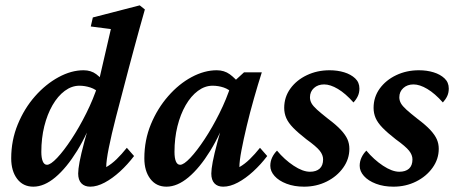

<svg xmlns="http://www.w3.org/2000/svg" viewBox="-20 -700 1727 728"><path d="M106.4 7.8Q67.4 7.8 44.9 -22Q22.5 -51.8 22.5 -99.6Q22.5 -168 47.4 -228.5Q72.3 -289.1 112.8 -335Q153.3 -380.9 201.7 -407.2Q250 -433.6 296.9 -433.6Q325.2 -433.6 345.2 -418.5Q365.2 -403.3 385.7 -376L359.4 -344.7Q343.8 -361.3 322.8 -368.2Q301.8 -375 281.2 -375Q252 -375 225.6 -355.5Q199.2 -335.9 179.2 -301.3Q159.2 -266.6 147.9 -221.2Q136.7 -175.8 136.7 -124Q136.7 -101.6 142.1 -88.4Q147.5 -75.2 158.2 -75.2Q171.9 -75.2 196.8 -101.6Q221.7 -127.9 251 -172.4Q280.3 -216.8 307.1 -270.5Q334 -324.2 351.6 -378.9L355.5 -395.5L400.4 -589.8L324.2 -599.6L332 -633.8L509.8 -679.7L529.3 -664.1Q519.5 -628.9 508.8 -591.3Q498 -553.7 488.3 -516.1Q478.5 -478.5 468.8 -443.4L419.9 -256.8Q402.3 -188.5 392.6 -139.6Q382.8 -90.8 382.8 -66.4Q403.3 -78.1 422.4 -96.7Q441.4 -115.2 460.9 -139.6L488.3 -108.4Q463.9 -76.2 435.1 -49.8Q406.2 -23.4 377 -7.8Q347.7 7.8 322.3 7.8Q300.8 7.8 288.6 -4.9Q276.4 -17.6 276.4 -42Q276.4 -57.6 281.7 -86.4Q287.1 -115.2 299.8 -162.6Q312.5 -210 334 -281.2H343.8Q312.5 -193.4 272.5 -128.4Q232.4 -63.5 189.9 -27.8Q147.5 7.8 106.4 7.8Z M611.3 7.8Q572.3 7.8 549.8 -22Q527.3 -51.8 527.3 -99.6Q527.3 -168.9 552.2 -229Q577.1 -289.1 617.7 -335.4Q658.2 -381.8 706.5 -407.7Q754.9 -433.6 801.8 -433.6Q830.1 -433.6 851.1 -418.5Q872.1 -403.3 893.6 -376L864.3 -344.7Q848.6 -361.3 828.1 -368.2Q807.6 -375 786.1 -375Q756.8 -375 730.5 -355.5Q704.1 -335.9 684.1 -301.3Q664.1 -266.6 652.8 -221.2Q641.6 -175.8 641.6 -124Q641.6 -100.6 647 -87.9Q652.3 -75.2 663.1 -75.2Q676.8 -75.2 701.7 -101.6Q726.6 -127.9 755.9 -172.4Q785.2 -216.8 812 -270.5Q838.9 -324.2 856.4 -378.9L870.1 -393.6L905.3 -425.8H972.7Q958 -379.9 942.9 -326.7Q927.7 -273.4 915.5 -222.2Q903.3 -170.9 895.5 -129.9Q887.7 -88.9 887.7 -66.4Q908.2 -78.1 927.2 -96.7Q946.3 -115.2 965.8 -139.6L993.2 -108.4Q968.8 -76.2 939.9 -49.8Q911.1 -23.4 881.8 -7.8Q852.5 7.8 826.2 7.8Q804.7 7.8 793 -4.9Q781.2 -17.6 781.2 -42Q781.2 -57.6 786.6 -86.4Q792 -115.2 804.7 -162.6Q817.4 -210 838.9 -281.2H848.6Q817.4 -193.4 777.3 -128.4Q737.3 -63.5 694.8 -27.8Q652.3 7.8 611.3 7.8Z M1132.8 7.8Q1095.7 7.8 1066.4 -3.4Q1037.1 -14.6 1021 -32.7Q1004.9 -50.8 1004.9 -71.3Q1004.9 -87.9 1011.7 -102.5Q1018.6 -117.2 1030.3 -128.9Q1058.6 -94.7 1093.3 -71.8Q1127.9 -48.8 1155.3 -48.8Q1178.7 -48.8 1191.9 -60.5Q1205.1 -72.3 1205.1 -95.7Q1205.1 -112.3 1192.4 -128.4Q1179.7 -144.5 1141.6 -171.9Q1110.4 -196.3 1091.8 -215.3Q1073.2 -234.4 1065.4 -252.4Q1057.6 -270.5 1057.6 -291Q1057.6 -332 1081.1 -364.3Q1104.5 -396.5 1143.6 -415Q1182.6 -433.6 1229.5 -433.6Q1259.8 -433.6 1285.2 -425.8Q1310.5 -418 1326.7 -402.8Q1342.8 -387.7 1342.8 -364.3Q1342.8 -348.6 1336.9 -335.9Q1331.1 -323.2 1320.3 -311.5Q1290 -345.7 1261.2 -362.8Q1232.4 -379.9 1209 -379.9Q1185.5 -379.9 1170.4 -366.2Q1155.3 -352.5 1155.3 -331.1Q1155.3 -319.3 1161.1 -308.6Q1167 -297.9 1182.1 -284.2Q1197.3 -270.5 1224.6 -249Q1255.9 -225.6 1272.9 -207Q1290 -188.5 1297.4 -171.9Q1304.7 -155.3 1304.7 -135.7Q1304.7 -96.7 1281.2 -64Q1257.8 -31.2 1218.8 -11.7Q1179.7 7.8 1132.8 7.8Z M1471.7 7.8Q1434.6 7.8 1405.3 -3.4Q1376 -14.6 1359.9 -32.7Q1343.8 -50.8 1343.8 -71.3Q1343.8 -87.9 1350.6 -102.5Q1357.4 -117.2 1369.1 -128.9Q1397.5 -94.7 1432.1 -71.8Q1466.8 -48.8 1494.1 -48.8Q1517.6 -48.8 1530.8 -60.5Q1543.9 -72.3 1543.9 -95.7Q1543.9 -112.3 1531.2 -128.4Q1518.6 -144.5 1480.5 -171.9Q1449.2 -196.3 1430.7 -215.3Q1412.1 -234.4 1404.3 -252.4Q1396.5 -270.5 1396.5 -291Q1396.5 -332 1419.9 -364.3Q1443.4 -396.5 1482.4 -415Q1521.5 -433.6 1568.4 -433.6Q1598.6 -433.6 1624 -425.8Q1649.4 -418 1665.5 -402.8Q1681.6 -387.7 1681.6 -364.3Q1681.6 -348.6 1675.8 -335.9Q1669.9 -323.2 1659.2 -311.5Q1628.9 -345.7 1600.1 -362.8Q1571.3 -379.9 1547.9 -379.9Q1524.4 -379.9 1509.3 -366.2Q1494.1 -352.5 1494.1 -331.1Q1494.1 -319.3 1500 -308.6Q1505.9 -297.9 1521 -284.2Q1536.1 -270.5 1563.5 -249Q1594.7 -225.6 1611.8 -207Q1628.9 -188.5 1636.2 -171.9Q1643.6 -155.3 1643.6 -135.7Q1643.6 -96.7 1620.1 -64Q1596.7 -31.2 1557.6 -11.7Q1518.6 7.8 1471.7 7.8Z"/></svg>

Font: Crimson Pro SemiBold
Style: Italic
Weight: 600
Italic angle: -12°
Designer: Jacques Le Bailly
Foundry: Baron von Fonthausen
Version: Version 1.003